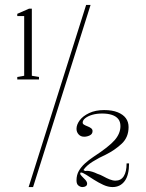

<svg xmlns="http://www.w3.org/2000/svg" viewBox="-20 -743 593 778"><path d="M50 -421V-431L78 -436V-678H50V-687L98 -708H109V-436L138 -431V-421ZM314 15Q306 15 298 9Q290 3 290 -12Q290 -34 299.5 -50.5Q309 -67 324.5 -81Q340 -95 358 -107Q421 -148 444.5 -175Q468 -202 468 -232Q468 -250 459 -261Q450 -272 433.5 -277.5Q417 -283 394 -283Q372 -283 354.5 -278Q337 -273 326 -264.5Q315 -256 315 -246Q315 -241 321 -237.5Q327 -234 335 -231Q343 -228 349 -223.5Q355 -219 355 -212Q355 -200 344 -194.5Q333 -189 321 -189Q307 -189 298.5 -198.5Q290 -208 290 -221Q290 -238 303 -255.5Q316 -273 341.5 -285Q367 -297 402 -297Q435 -297 457 -288Q479 -279 490 -264Q501 -249 501 -228Q501 -187 473.5 -161Q446 -135 408 -116Q381 -104 355.5 -88Q330 -72 318 -54L325 -50Q330 -51 337 -50.5Q344 -50 354 -47Q364 -44 374 -39Q387 -35 399.5 -28Q412 -21 424.5 -16Q437 -11 448 -11Q470 -11 481.5 -29Q493 -47 493 -81H503Q503 -33 485 -9Q467 15 436 15Q418 15 398.5 6Q379 -3 361 -14.5Q343 -26 329 -35Q315 -44 308 -44Q305 -44 305 -40Q305 -35 312 -28.5Q319 -22 326 -14Q333 -6 333 1Q333 8 327.5 11.5Q322 15 314 15ZM96 15 329 -723H347L114 15Z"/></svg>

Font: Kalnia Thin Light
Style: Regular
Weight: 300
Version: Version 1.105